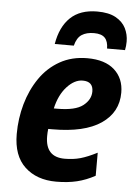

<svg xmlns="http://www.w3.org/2000/svg" viewBox="-55 -810 617 863"><g transform="rotate(5 254.0 -379.0)"><path d="M231 10Q143 10 89.5 -40Q36 -90 36 -188Q36 -258 54.5 -323.5Q73 -389 109 -441.5Q145 -494 199 -524.5Q253 -555 323 -555Q403 -555 445.5 -516.5Q488 -478 488 -414Q488 -325 413 -274Q338 -223 194 -223H175Q173 -207 173 -190Q173 -96 260 -96Q299 -96 331 -105Q363 -114 406 -136V-32Q366 -10 324.5 0Q283 10 231 10ZM207 -317Q289 -317 323.5 -344Q358 -371 358 -408Q358 -453 311 -453Q274 -453 240 -416Q206 -379 192 -317ZM171 -606Q184 -684 228 -726Q272 -768 349 -768Q401 -768 432.5 -750.5Q464 -733 478 -705Q492 -677 492 -645Q492 -625 488 -606H407Q407 -638 392 -654Q377 -670 343 -670Q309 -670 287.5 -656Q266 -642 257 -606Z"/></g></svg>

Font: Noto Sans SemiCondensed
Style: Bold Italic
Weight: 700
Width: 4
Italic angle: -12°
Designer: Monotype Design Team
Foundry: Monotype Imaging Inc.
Version: Version 2.013; ttfautohint (v1.8.4.7-5d5b)